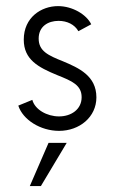

<svg xmlns="http://www.w3.org/2000/svg" viewBox="-20 -425 380 635"><path d="M175.3 7.8C243.2 7.8 298.8 -38.1 298.8 -103C298.8 -174.3 240.7 -200.2 188.5 -222.2C139.6 -241.7 107.9 -255.9 107.9 -297.4C107.9 -337.9 139.2 -356 173.8 -356C201.7 -356 226.6 -344.2 239.3 -321.8L281.7 -344.7C266.1 -377 219.7 -404.8 171.9 -404.8C116.7 -404.8 58.6 -367.7 58.6 -293.9C58.6 -228 106 -202.6 169.9 -176.3C217.8 -157.2 250 -143.6 250 -103.5C250 -63.5 215.8 -40 175.3 -40C134.8 -40 95.2 -63 86.9 -94.7L40.5 -75.7C55.7 -28.8 113.8 7.8 175.3 7.8ZM78.6 190.4H115.2L200.7 47.4H140.6Z"/></svg>

Font: Now Light
Style: Regular
Weight: 300
Designer: Alfredo Marco Pradil
Foundry: Alfredo Marco Pradil
Version: Version 1.200;hotconv 1.0.109;makeotfexe 2.5.65596